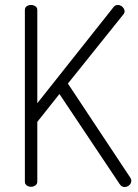

<svg xmlns="http://www.w3.org/2000/svg" viewBox="-20 -751 555 772"><path d="M105 0Q95 0 87.5 -5.5Q80 -11 80 -21V-711Q80 -721 87.5 -726Q95 -731 105 -731Q114 -731 122 -726Q130 -721 130 -711V-336L437 -723Q443 -731 454 -731Q461 -731 467 -727.5Q473 -724 477 -718Q481 -712 481 -705Q481 -702 479.5 -698.5Q478 -695 476 -693L253 -415L505 -35Q508 -30 508 -24Q508 -18 504.5 -12Q501 -6 494.5 -2.5Q488 1 481 1Q475 1 470 -2Q465 -5 461 -11L219 -373L130 -261V-21Q130 -11 122 -5.5Q114 0 105 0Z"/></svg>

Font: Dosis ExtraLight Light
Style: Regular
Weight: 300
Version: Version 3.001; ttfautohint (v1.8.2)